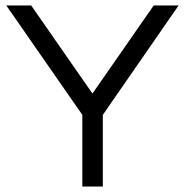

<svg xmlns="http://www.w3.org/2000/svg" viewBox="-20 -682 676 702"><path d="M281 0V-262L3 -662H94L318 -340L542 -662H633L356 -262V0Z"/></svg>

Font: Questrial
Style: Regular
Weight: 400
Designer: Joe Prince, Laura Meseguer
Foundry: Joe Prince, Laura Meseguer
Version: Version 2.000; ttfautohint (v1.8.3)